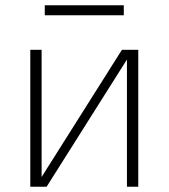

<svg xmlns="http://www.w3.org/2000/svg" viewBox="-20 -709 640 729"><path d="M95 0V-520H138V-37L443 -520H505V0H462V-483L157 0ZM450 -651H150V-689H450Z"/></svg>

Font: Zed Sans Extralight Extended
Style: Regular
Weight: 200
Width: 7
Designer: Belleve Invis
Foundry: Belleve Invis
Version: Version 1.0.0; ttfautohint (v1.8.4)